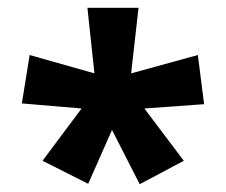

<svg xmlns="http://www.w3.org/2000/svg" viewBox="-20 -819 579 492"><path d="M335 -799 316 -631 487 -678 503 -552 350 -541 451 -407 338 -347 267 -486 206 -348 89 -407 189 -541 36 -554 56 -678 222 -631 204 -799Z"/></svg>

Font: Noto Sans Sinhala Condensed ExtraBold
Style: Regular
Weight: 800
Width: 3
Designer: Jelle Bosma - Monotype Design Team
Foundry: Monotype Imaging Inc.
Version: Version 2.006; ttfautohint (v1.8.4.7-5d5b)